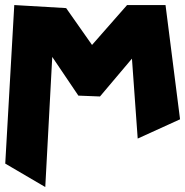

<svg xmlns="http://www.w3.org/2000/svg" viewBox="-20 -527 740 768"><path d="M37.1 -506.8 244.6 -494.6 348.1 -347.2 488.3 -506.8H642.1L700.2 -49.8L530.8 27.3L507.8 -292.5L379.9 -141.1L293.5 -144.5L189 -299.3L161.1 221.2L1 127.4Z"/></svg>

Font: Lapsus Pro (theguybrush.com)
Style: Bold
Weight: 700
Designer: Jose Roses
Version: Version 1.00 February 9, 2018, initial release